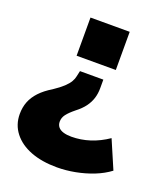

<svg xmlns="http://www.w3.org/2000/svg" viewBox="-128 -584 749 865"><g transform="rotate(20 246.5 -152.0)"><path d="M245 191Q173 191 119.5 170.5Q66 150 36 111.5Q6 73 6 22Q6 -10 16.5 -37Q27 -64 49.5 -88Q72 -112 107 -133Q137 -153 154 -169Q171 -185 179 -199Q187 -213 189 -225L195 -252H307V-211Q307 -185 300 -162.5Q293 -140 278 -119.5Q263 -99 237 -79Q211 -58 199 -42Q187 -26 187 -7Q187 8 195.5 18.5Q204 29 220.5 34Q237 39 259 39Q304 39 347.5 25Q391 11 432 -17L490 118Q458 142 417.5 158Q377 174 332.5 182.5Q288 191 245 191ZM157 -312V-495H345V-312Z"/></g></svg>

Font: Nunito Sans 11pt Black
Style: Regular
Weight: 900
Version: Version 3.101;gftools[0.9.27]